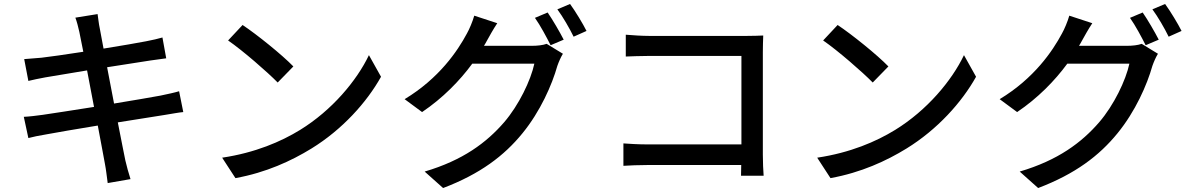

<svg xmlns="http://www.w3.org/2000/svg" viewBox="-20 -871 6010 968"><path d="M883 -411C860 -404 827 -397 789 -389C741 -380 652 -365 555 -349L520 -532C610 -546 694 -559 738 -566C766 -570 800 -575 818 -577L799 -682C779 -676 748 -669 717 -663C678 -655 593 -641 502 -626C492 -678 485 -716 483 -728C478 -750 475 -781 472 -800L360 -782C368 -760 374 -737 380 -710C383 -696 390 -660 400 -610C309 -596 226 -584 189 -580C158 -577 130 -575 102 -573L123 -463C149 -469 175 -475 209 -481C244 -487 327 -501 419 -516L454 -332C346 -315 244 -299 195 -292C167 -288 125 -283 100 -282L123 -175C145 -181 175 -187 216 -194C263 -203 364 -220 473 -238C490 -145 505 -70 509 -45C515 -15 518 17 523 52L638 32C628 2 619 -33 612 -62C606 -89 592 -164 574 -254C667 -269 755 -283 807 -291C845 -297 881 -304 904 -306Z M1203 -745 1130 -667C1204 -616 1328 -508 1380 -455L1459 -536C1403 -594 1274 -698 1203 -745ZM1100 -76 1167 27C1322 -1 1449 -60 1550 -122C1706 -218 1829 -355 1901 -484L1840 -593C1779 -465 1654 -315 1493 -216C1397 -157 1267 -101 1100 -76Z M2420 -640C2426 -649 2430 -657 2435 -666C2446 -686 2467 -724 2487 -754L2371 -792C2363 -763 2346 -723 2334 -702C2287 -614 2194 -476 2020 -371L2108 -306C2212 -376 2298 -464 2361 -550H2674C2656 -466 2596 -341 2522 -255C2433 -152 2314 -63 2121 -6L2214 77C2401 6 2522 -86 2614 -199C2704 -309 2763 -443 2790 -539C2797 -559 2808 -584 2818 -600L2736 -650C2717 -643 2689 -640 2661 -640ZM2677 -781C2704 -743 2736 -683 2756 -643L2822 -671C2802 -710 2766 -772 2741 -808ZM2790 -824C2818 -786 2851 -729 2872 -686L2937 -715C2919 -751 2881 -814 2854 -851Z M3830 15C3828 -7 3826 -56 3826 -91V-608C3826 -634 3827 -670 3828 -692C3810 -691 3775 -690 3748 -690H3251C3218 -690 3170 -693 3135 -696V-586C3161 -587 3212 -589 3251 -589H3718V-143H3239C3196 -143 3152 -146 3123 -148V-35C3152 -37 3202 -39 3243 -39H3717C3717 -18 3716 1 3716 15Z M4203 -745 4130 -667C4204 -616 4328 -508 4380 -455L4459 -536C4403 -594 4274 -698 4203 -745ZM4100 -76 4167 27C4322 -1 4449 -60 4550 -122C4706 -218 4829 -355 4901 -484L4840 -593C4779 -465 4654 -315 4493 -216C4397 -157 4267 -101 4100 -76Z M5420 -640C5426 -649 5430 -657 5435 -666C5446 -686 5467 -724 5487 -754L5371 -792C5363 -763 5346 -723 5334 -702C5287 -614 5194 -476 5020 -371L5108 -306C5212 -376 5298 -464 5361 -550H5674C5656 -466 5596 -341 5522 -255C5433 -152 5314 -63 5121 -6L5214 77C5401 6 5522 -86 5614 -199C5704 -309 5763 -443 5790 -539C5797 -559 5808 -584 5818 -600L5736 -650C5717 -643 5689 -640 5661 -640ZM5677 -781C5704 -743 5736 -683 5756 -643L5822 -671C5802 -710 5766 -772 5741 -808ZM5790 -824C5818 -786 5851 -729 5872 -686L5937 -715C5919 -751 5881 -814 5854 -851Z"/></svg>

Font: Noto Sans CJK KR Medium
Style: Regular
Weight: 500
Designer: Ryoko NISHIZUKA (kana & ideographs); Paul D. Hunt (Latin, Greek & Cyrillic); Wenlong ZHANG (bopomofo); Sandoll Communica
Foundry: Adobe Systems Incorporated
Version: Version 1.004;PS 1.004;hotconv 1.0.82;makeotf.lib2.5.63406